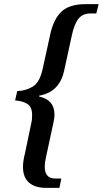

<svg xmlns="http://www.w3.org/2000/svg" viewBox="-20 -780 496 927"><path d="M202 127Q149 127 120 101.5Q91 76 91 27Q91 12 93 -2.5Q95 -17 100 -37L132 -190Q134 -199 134.5 -208Q135 -217 135 -225Q135 -264 111.5 -278.5Q88 -293 53 -295L63 -340Q106 -342 138.5 -362Q171 -382 185 -443L223 -616Q239 -688 277 -724Q315 -760 394 -760H456L445 -715H416Q379 -715 358.5 -689Q338 -663 326 -605L290 -440Q280 -391 251 -359.5Q222 -328 169 -318V-314Q243 -298 243 -227Q243 -216 241 -204.5Q239 -193 237 -183L202 -21Q196 5 196 25Q196 82 247 82H276L267 127Z"/></svg>

Font: Noto Serif Tamil Condensed Medium
Style: Italic
Weight: 500
Width: 3
Italic angle: -12°
Designer: Indian Type Foundry, Tom Grace, and the Monotype Design Team
Foundry: Monotype Imaging Inc.
Version: Version 2.003; ttfautohint (v1.8.4.7-5d5b)